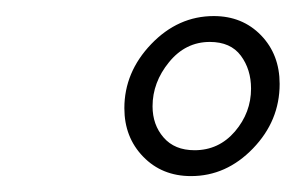

<svg xmlns="http://www.w3.org/2000/svg" viewBox="-20 -645 368 239"><path d="M222.2 -458Q252.4 -458 272.5 -481.4Q292.5 -504.9 292.5 -534.7Q292.5 -558.6 279.8 -575.7Q267.1 -592.8 241.2 -592.8Q210.9 -592.8 190.4 -567.6Q169.9 -542.5 169.9 -512.7Q169.9 -489.7 183.6 -473.9Q197.3 -458 222.2 -458ZM134.8 -510.3Q134.8 -555.2 168.2 -590.1Q201.7 -625 246.1 -625Q281.7 -625 304.9 -601.1Q328.1 -577.1 328.1 -540.5Q328.1 -494.6 294.9 -460.2Q261.7 -425.8 217.8 -425.8Q181.6 -425.8 158.2 -450Q134.8 -474.1 134.8 -510.3Z"/></svg>

Font: Linux Libertine G
Style: Semibold Italic
Weight: 600
Italic angle: -11.5°
Designer: Philipp H. Poll
Foundry: Philipp H. Poll
Version: Version 5.1.1